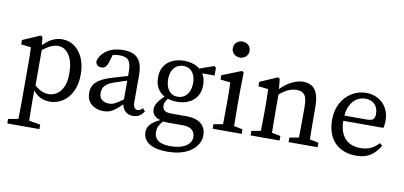

<svg xmlns="http://www.w3.org/2000/svg" viewBox="-83 -995 3181 1512"><g transform="rotate(10 1507.0 -238.5)"><path d="M35 240V204L147 184H171L292 204V240ZM114 240Q115 204 115.5 169Q116 134 116.5 98.5Q117 63 117 28V-258Q117 -286 116.5 -306.5Q116 -327 115.5 -345Q115 -363 114 -383L35 -392V-427L175 -488L190 -478L198 -393L202 -390V-78L199 -72V27Q199 61 199.5 97Q200 133 200.5 168.5Q201 204 202 240ZM332 13Q305 13 278.5 4.5Q252 -4 226 -25Q200 -46 176 -83H156L165 -136Q203 -87 239 -65.5Q275 -44 312 -44Q350 -44 380.5 -64Q411 -84 429.5 -125.5Q448 -167 448 -231Q448 -327 413 -379Q378 -431 323 -431Q304 -431 280.5 -423Q257 -415 228.5 -396Q200 -377 164 -342L155 -390H176Q203 -424 231 -445.5Q259 -467 288 -477.5Q317 -488 347 -488Q401 -488 444 -458Q487 -428 512.5 -372.5Q538 -317 538 -239Q538 -162 511 -105.5Q484 -49 437.5 -18Q391 13 332 13Z M762 13Q707 13 667.5 -18.5Q628 -50 628 -112Q628 -141 640.5 -167Q653 -193 689 -216.5Q725 -240 794 -260Q820 -268 846 -275.5Q872 -283 897.5 -290.5Q923 -298 949 -305V-269Q915 -259 882 -248Q849 -237 816 -226Q771 -212 750 -194.5Q729 -177 723 -159.5Q717 -142 717 -126Q717 -87 740 -70Q763 -53 797 -53Q814 -53 829.5 -58.5Q845 -64 869 -79.5Q893 -95 933 -125L947 -75H917Q887 -45 863.5 -25.5Q840 -6 816.5 3.5Q793 13 762 13ZM999 10Q957 10 932 -17.5Q907 -45 907 -91V-96V-321Q907 -370 897.5 -396Q888 -422 867 -432Q846 -442 813 -442Q796 -442 774 -438.5Q752 -435 723 -424L765 -456L740 -371Q733 -348 720.5 -335.5Q708 -323 688 -323Q667 -323 655 -334Q643 -345 641 -364Q655 -421 707.5 -454.5Q760 -488 836 -488Q889 -488 923 -470.5Q957 -453 974 -415Q991 -377 991 -314V-101Q991 -69 1001 -55.5Q1011 -42 1027 -42Q1040 -42 1049 -48Q1058 -54 1066 -64L1086 -42Q1068 -13 1046.5 -1.5Q1025 10 999 10Z M1314 240Q1246 240 1202.5 224.5Q1159 209 1138.5 181Q1118 153 1118 118Q1118 93 1130 72Q1142 51 1171 30.5Q1200 10 1250 -10L1256 -4Q1236 15 1223.5 32Q1211 49 1205.5 65.5Q1200 82 1200 102Q1200 134 1216 154.5Q1232 175 1261 184Q1290 193 1329 193Q1384 193 1421.5 179.5Q1459 166 1478 143Q1497 120 1497 92Q1497 58 1474 36Q1451 14 1397 14H1280Q1267 14 1253 13Q1239 12 1227 10V7Q1189 -1 1169.5 -21Q1150 -41 1150 -73Q1150 -98 1168 -126.5Q1186 -155 1230 -194V-205L1264 -190Q1242 -167 1232 -149.5Q1222 -132 1222 -115Q1222 -87 1239 -74Q1256 -61 1292 -61H1411Q1466 -61 1501.5 -46Q1537 -31 1554.5 -2.5Q1572 26 1572 66Q1572 99 1555.5 130Q1539 161 1507 186Q1475 211 1426.5 225.5Q1378 240 1314 240ZM1321 -160Q1269 -160 1228 -178.5Q1187 -197 1164 -233.5Q1141 -270 1141 -324Q1141 -377 1164.5 -413.5Q1188 -450 1229 -469Q1270 -488 1322 -488Q1352 -488 1377.5 -482Q1403 -476 1424.5 -464.5Q1446 -453 1462 -436L1464 -434Q1482 -414 1492 -386.5Q1502 -359 1502 -324Q1502 -272 1478.5 -235Q1455 -198 1414 -179Q1373 -160 1321 -160ZM1319 -200Q1351 -200 1374 -216.5Q1397 -233 1409 -261.5Q1421 -290 1421 -327Q1421 -363 1409.5 -390Q1398 -417 1376 -432Q1354 -447 1323 -447Q1292 -447 1269 -431Q1246 -415 1234 -387.5Q1222 -360 1222 -323Q1222 -287 1233.5 -259Q1245 -231 1266.5 -215.5Q1288 -200 1319 -200ZM1425 -415V-442H1431L1562 -488L1577 -478V-415Z M1635 0V-36L1744 -56H1767L1867 -36V0ZM1708 0Q1709 -23 1709.5 -60.5Q1710 -98 1710.5 -138.5Q1711 -179 1711 -210V-257Q1711 -298 1710.5 -325.5Q1710 -353 1708 -383L1629 -392V-427L1784 -488L1799 -478L1796 -342V-210Q1796 -179 1796.5 -138.5Q1797 -98 1797.5 -60.5Q1798 -23 1799 0ZM1748 -589Q1720 -589 1700.5 -607Q1681 -625 1681 -653Q1681 -681 1700.5 -699Q1720 -717 1748 -717Q1776 -717 1795.5 -699Q1815 -681 1815 -653Q1815 -625 1795.5 -607Q1776 -589 1748 -589Z M1938 0V-36L2047 -56H2070L2170 -36V0ZM2011 0Q2012 -23 2012.5 -60.5Q2013 -98 2013.5 -138.5Q2014 -179 2014 -210V-258Q2014 -286 2013.5 -306.5Q2013 -327 2012.5 -345Q2012 -363 2011 -383L1932 -392V-427L2072 -488L2087 -478L2099 -362V-361V-210Q2099 -179 2099.5 -138.5Q2100 -98 2100.5 -60.5Q2101 -23 2102 0ZM2242 0V-36L2351 -56H2374L2474 -36V0ZM2315 0Q2316 -23 2316.5 -60Q2317 -97 2317.5 -137.5Q2318 -178 2318 -210V-295Q2318 -364 2298.5 -390Q2279 -416 2235 -416Q2211 -416 2188 -409Q2165 -402 2141 -387Q2117 -372 2089 -347L2076 -385H2084Q2109 -415 2140.5 -438Q2172 -461 2206.5 -474.5Q2241 -488 2274 -488Q2339 -488 2370.5 -444.5Q2402 -401 2402 -303V-210Q2402 -178 2402.5 -137.5Q2403 -97 2403.5 -60Q2404 -23 2405 0Z M2781 13Q2711 13 2658.5 -16Q2606 -45 2577.5 -100Q2549 -155 2549 -232Q2549 -309 2580 -366.5Q2611 -424 2663.5 -456Q2716 -488 2778 -488Q2831 -488 2873 -465Q2915 -442 2940 -399.5Q2965 -357 2965 -296Q2965 -279 2963 -264.5Q2961 -250 2958 -240H2588V-282H2817Q2858 -282 2870 -297Q2882 -312 2882 -334Q2882 -369 2869.5 -393Q2857 -417 2833.5 -429.5Q2810 -442 2778 -442Q2744 -442 2711.5 -422.5Q2679 -403 2658 -360Q2637 -317 2637 -244Q2637 -182 2657 -139Q2677 -96 2714.5 -74Q2752 -52 2804 -52Q2851 -52 2886.5 -67.5Q2922 -83 2952 -117L2973 -100Q2953 -66 2927.5 -40.5Q2902 -15 2867 -1Q2832 13 2781 13Z"/></g></svg>

Font: Source Serif 4 Variable
Style: Regular
Weight: 400
Designer: Frank Grießhammer
Foundry: Adobe
Version: Version 4.005;hotconv 1.1.0;makeotfexe 2.6.0